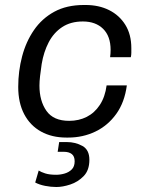

<svg xmlns="http://www.w3.org/2000/svg" viewBox="-20 -541 591 769"><path d="M246 10Q188 10 144.5 -14Q101 -38 77 -83.5Q53 -129 53 -193Q53 -256 68.5 -315Q84 -374 116 -420.5Q148 -467 197.5 -494Q247 -521 316 -521H323Q376 -521 417 -500.5Q458 -480 482 -441.5Q506 -403 506 -348Q506 -339 506 -330Q506 -321 504 -312H421Q422 -319 422.5 -326.5Q423 -334 423 -341Q423 -396 393 -425.5Q363 -455 312 -455Q263 -455 229 -432.5Q195 -410 175 -371.5Q155 -333 147 -285Q143 -259 140.5 -236.5Q138 -214 138 -198Q138 -137 166 -97Q194 -57 257 -57Q296 -57 327.5 -73Q359 -89 380 -121Q401 -153 407 -199H488Q479 -131 445.5 -84.5Q412 -38 362 -14Q312 10 253 10ZM206 208Q184 208 161 203.5Q138 199 121 190L135 142Q144 148 161 153.5Q178 159 205 159Q222 159 239 154Q256 149 267.5 137.5Q279 126 279 105Q279 85 267.5 76Q256 67 236 67H211L217 28H248Q282 28 310 43.5Q338 59 338 99Q338 141 315 164.5Q292 188 261.5 198Q231 208 206 208Z"/></svg>

Font: Chivo Medium Light
Style: Italic
Weight: 300
Italic angle: -8.05°
Version: Version 2.002